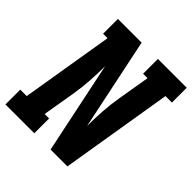

<svg xmlns="http://www.w3.org/2000/svg" viewBox="-200 -872 1008 1008"><g transform="rotate(45 304.5 -367.5)"><path d="M-1 0V-110H47L132 -625H99V-735H275L382 -223Q382 -277 385.5 -332Q389 -387 398 -441L429 -625H396V-735H610V-625H562L459 0H334L227 -512Q227 -458 223.5 -403Q220 -348 211 -294L180 -110H213V0Z"/></g></svg>

Font: Iosevka Slab XBdExObl
Style: Regular
Weight: 800
Width: 7
Italic angle: -9°
Monospace: yes
Designer: Belleve Invis
Foundry: Belleve Invis
Version: Version 11.1.0; ttfautohint (v1.8.3)